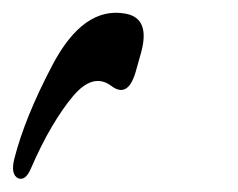

<svg xmlns="http://www.w3.org/2000/svg" viewBox="-30 -540 366 295"><path d="M187 -460 178 -428Q166 -389 141 -408Q113 -429 82 -392Q66 -373 49.5 -345Q33 -317 17 -280Q9 -262 -2 -266Q-14 -272 -8 -296Q8 -359 50 -439Q98 -531 163 -519Q201 -512 187 -460Z"/></svg>

Font: Amiri
Style: Italic
Weight: 400
Italic angle: 10°
Designer: Khaled Hosny
Version: Version 0.113